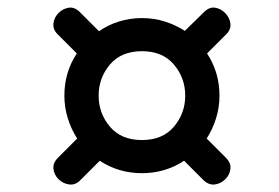

<svg xmlns="http://www.w3.org/2000/svg" viewBox="-20 -543 740 510"><path d="M193 -64Q180 -51 164 -53Q148 -55 136 -66.5Q124 -78 122 -94Q120 -110 134 -124L185 -175Q169 -200 160 -229Q151 -258 151 -289Q151 -351 184 -401L133 -452Q120 -465 122 -481Q124 -497 135.5 -508.5Q147 -520 162.5 -522.5Q178 -525 192 -511L243 -460Q267 -477 296.5 -486Q326 -495 357 -495Q389 -495 417.5 -486Q446 -477 471 -461L522 -511Q536 -525 551.5 -522.5Q567 -520 578.5 -508Q590 -496 592 -480.5Q594 -465 581 -452L530 -401Q563 -351 563 -289Q563 -258 554 -229Q545 -200 529 -175L580 -124Q594 -110 592 -94Q590 -78 578 -66.5Q566 -55 550.5 -53Q535 -51 521 -64L469 -116Q419 -83 357 -83Q295 -83 245 -116ZM357 -171Q412 -171 442 -206.5Q472 -242 472 -289Q472 -336 442 -371.5Q412 -407 357 -407Q302 -407 272 -371.5Q242 -336 242 -289Q242 -242 272 -206.5Q302 -171 357 -171Z"/></svg>

Font: Pacifico
Style: Regular
Weight: 400
Designer: Vernon Adams
Foundry: Vernon Adams
Version: Version 3.010; ttfautohint (v1.8.4.7-5d5b)